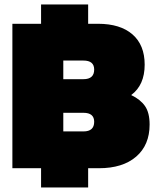

<svg xmlns="http://www.w3.org/2000/svg" viewBox="-20 -750 702 856"><path d="M163.1 85.9V0H35.2V-644H163.1V-730H373V-644H417Q516.1 -644 570.6 -596.7Q625 -549.3 625 -461.9Q625 -370.6 564.9 -326.2Q606 -306.6 626.5 -277.1Q647 -247.6 647 -194.8Q647 -103.5 587.2 -51.8Q527.3 0 420.9 0H373V85.9ZM262.2 -397H352.1Q399.9 -397 399.9 -439.9Q399.9 -480 352.1 -480H262.2ZM262.2 -164.1H352.1Q399.9 -164.1 399.9 -207Q399.9 -247.1 352.1 -247.1H262.2Z"/></svg>

Font: Kanit Black
Style: Regular
Weight: 900
Designer: Katatrad Team
Foundry: CadsonDemak
Version: Version 1.000;PS 001.000;hotconv 1.0.88;makeotf.lib2.5.64775